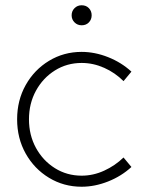

<svg xmlns="http://www.w3.org/2000/svg" viewBox="-20 -699 544 729"><path d="M290 10Q222 10 166 -24Q110 -58 77.5 -116Q45 -174 45 -246Q45 -318 77.5 -376Q110 -434 166 -468Q222 -502 290 -502Q340 -502 390.5 -482Q441 -462 479 -427L449 -391Q417 -423 375.5 -441.5Q334 -460 290 -460Q234 -460 188.5 -431.5Q143 -403 116.5 -354.5Q90 -306 90 -246Q90 -186 116.5 -137.5Q143 -89 188.5 -60.5Q234 -32 290 -32Q334 -32 375.5 -51Q417 -70 449 -101L479 -65Q441 -30 390.5 -10Q340 10 290 10ZM290 -603Q274 -603 263 -614Q252 -625 252 -641Q252 -657 263 -668Q274 -679 290 -679Q307 -679 317.5 -668Q328 -657 328 -641Q328 -625 317.5 -614Q307 -603 290 -603Z"/></svg>

Font: Red Hat Display VF
Style: Regular
Weight: 300
Designer: Pentagram, MCKL
Foundry: Pentagram, MCKL
Version: Version 1.023